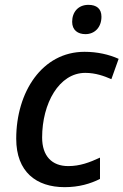

<svg xmlns="http://www.w3.org/2000/svg" viewBox="-20 -763 510 793"><path d="M333 -622C371 -622 399 -650 399 -694C399 -727 379 -743 345 -743C303 -743 278 -713 278 -673C278 -638 302 -622 333 -622ZM247 10C306 10 353 -4 393 -24V-112C350 -92 310 -77 262 -77C194 -77 154 -119 154 -195C154 -336 224 -462 332 -462C375 -462 410 -449 440 -436L470 -520C430 -538 382 -549 329 -549C154 -549 47 -383 47 -190C47 -53 130 10 247 10Z"/></svg>

Font: Noto Sans Medium
Style: Italic
Weight: 500
Italic angle: -12°
Designer: Monotype Design Team
Foundry: Monotype Imaging Inc.
Version: Version 2.013